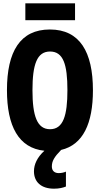

<svg xmlns="http://www.w3.org/2000/svg" viewBox="-20 -903 603 1159"><path d="M133 -781H433V-883H133ZM306 236C337 236 361 230 378 223V133C367 138 351 142 335 142C308 142 293 127 293 102C293 70 307 45 349 2C482 -29 541 -159 541 -358C541 -589 462 -725 281 -725C102 -725 22 -592 22 -359C22 -142 92 -9 248 7C204 47 185 90 185 131C185 196 229 236 306 236ZM282 -123C204 -123 176 -203 176 -358C176 -514 203 -592 282 -592C362 -592 387 -514 387 -359C387 -206 362 -123 282 -123Z"/></svg>

Font: Noto Sans Mono SemiCondensed ExtraBold
Style: Regular
Weight: 800
Width: 4
Designer: Monotype Design Team
Foundry: Monotype Imaging Inc.
Version: Version 2.014